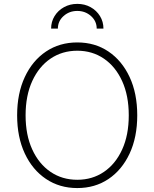

<svg xmlns="http://www.w3.org/2000/svg" viewBox="-20 -955 792 985"><path d="M376.5 9.8Q285.6 9.8 216.1 -36.9Q146.5 -83.5 107.2 -167.5Q67.9 -251.5 67.9 -363.3Q67.9 -475.6 107.2 -559.8Q146.5 -644 216.1 -690.7Q285.6 -737.3 376.5 -737.3Q467.3 -737.3 536.4 -690.7Q605.5 -644 644.8 -560.1Q684.1 -476.1 684.1 -363.3Q684.1 -251 644.8 -167Q605.5 -83 536.4 -36.6Q467.3 9.8 376.5 9.8ZM376.5 -32.7Q453.6 -32.7 513.2 -73.2Q572.8 -113.8 606.7 -188Q640.6 -262.2 640.6 -363.3Q640.6 -464.4 606.7 -538.8Q572.8 -613.3 513.2 -654.1Q453.6 -694.8 376.5 -694.8Q299.3 -694.8 239.5 -654.3Q179.7 -613.8 145.5 -539.3Q111.3 -464.8 111.3 -363.3Q111.3 -262.7 145.3 -188.5Q179.2 -114.3 239 -73.5Q298.8 -32.7 376.5 -32.7ZM376.5 -935.1Q414.6 -935.1 444.8 -918.2Q475.1 -901.4 492.9 -872.6Q510.7 -843.8 510.7 -808.1H476.1Q476.1 -846.7 446.8 -872.8Q417.5 -898.9 376.5 -898.9Q335.4 -898.9 306.2 -872.8Q276.9 -846.7 276.9 -808.1H242.2Q242.2 -843.8 260 -872.6Q277.8 -901.4 308.3 -918.2Q338.9 -935.1 376.5 -935.1Z"/></svg>

Font: Inter Extra Light
Style: Regular
Weight: 200
Designer: Rasmus Andersson
Foundry: rsms
Version: Version 4.000;git-3c8e0fc